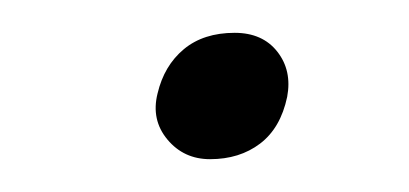

<svg xmlns="http://www.w3.org/2000/svg" viewBox="-20 -359 249 117"><path d="M108 -262Q92 -262 82 -274Q72 -286 76 -302Q80 -319 92 -329Q104 -339 123 -339Q140 -339 149 -327.5Q158 -316 155 -300Q151 -281 138.5 -271.5Q126 -262 108 -262Z"/></svg>

Font: REM Thin
Style: Italic
Weight: 250
Italic angle: -11°
Designer: Octavio Pardo
Foundry: Ashler Design
Version: Version 1.005;gftools[0.9.28]